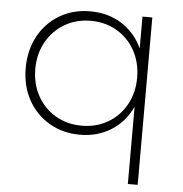

<svg xmlns="http://www.w3.org/2000/svg" viewBox="-52 -574 778 817"><g transform="rotate(5 337.5 -165.0)"><path d="M566 -521V194H524V-136Q494 -71 436 -34Q378 3 302 3Q229 3 171 -31Q113 -65 80.5 -124.5Q48 -184 48 -260Q48 -336 80.5 -396Q113 -456 170.5 -490Q228 -524 301 -524Q378 -524 436 -487Q494 -450 524 -385V-521ZM524 -260Q524 -324 496 -375Q468 -426 418.5 -455Q369 -484 307 -484Q245 -484 195.5 -455Q146 -426 117.5 -375Q89 -324 89 -260Q89 -196 117 -145Q145 -94 194.5 -65Q244 -36 307 -36Q369 -36 418.5 -65Q468 -94 496 -145Q524 -196 524 -260Z"/></g></svg>

Font: Montserrat arm2 ExtraLight
Style: Regular
Weight: 275
Designer: Julieta Ulanovsky
Foundry: Julieta Ulanovsky
Version: Version 6.000